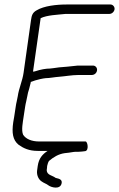

<svg xmlns="http://www.w3.org/2000/svg" viewBox="-20 -678 530 855"><path d="M101 -247C103 -261 106 -270 110 -283L115 -303C116 -306 117 -310 117 -313L137 -320C146 -323 171 -329 184 -330C201 -330 225 -335 242 -336C269 -338 301 -344 328 -344H388C400 -344 410 -352 412 -364C414 -375 406 -386 394 -386H334C328 -386 322 -386 317 -385C294 -382 267 -380 243 -378C227 -376 205 -372 188 -372C178 -371 167 -369 155 -366C143 -363 135 -359 127 -359L161 -597C190 -611 235 -612 272 -616H467C478 -616 488 -625 490 -636C492 -647 483 -658 472 -658H277C232 -658 176 -652 143 -632C125 -622 121 -610 118 -588L85 -354C80 -318 64 -285 59 -249C57 -235 52 -219 50 -203L43 -157C42 -151 41 -143 39 -134C32 -86 37 -55 62 -34C84 -18 109 -6 148 -6H192C169 9 153 27 148 61C147 70 147 70 145 83C143 104 153 123 167 131C175 137 188 141 195 147C208 157 247 167 254 140C259 122 244 118 231 115C229 115 227 114 226 113C213 103 189 102 188 80C190 69 189 69 190 61C191 56 195 41 199 38C218 22 240 8 268 4L286 2C296 1 307 -2 316 -2H328C339 -2 351 -4 360 -5C377 -9 370 -48 361 -48H154C121 -48 95 -59 83 -78C74 -98 82 -135 85 -157L92 -203C94 -218 99 -233 101 -247Z"/></svg>

Font: PolanStronk
Style: Ita
Weight: 500
Version: Version 1.0